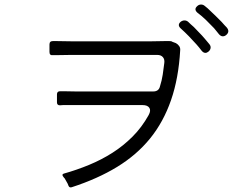

<svg xmlns="http://www.w3.org/2000/svg" viewBox="-20 -861 1040 846"><path d="M945 -710Q940 -717 934.5 -723Q929 -729 923 -737Q906 -755 888 -772.5Q870 -790 850 -805Q833 -820 849 -834Q856 -841 866 -841Q875 -841 882 -835Q894 -826 908 -812Q921 -800 933 -788Q945 -776 957 -764Q963 -757 968.5 -751Q974 -745 979 -740Q994 -722 977 -707Q970 -701 962 -701Q953 -701 945 -710ZM868 -638Q863 -645 857.5 -651.5Q852 -658 846 -665Q829 -684 812 -701.5Q795 -719 776 -736Q760 -751 776 -765Q784 -771 793 -771Q802 -771 809 -765Q814 -760 820.5 -754Q827 -748 834 -742Q846 -729 858 -717Q870 -705 881 -692Q887 -685 892 -679Q897 -673 902 -667Q909 -659 908 -650Q907 -641 899 -634Q892 -628 885 -628Q876 -628 868 -638ZM282 -42 278 -52 265 -75 262 -78 257 -85Q252 -93 261 -96Q318 -112 372.5 -134.5Q427 -157 475 -187.5Q523 -218 564 -259Q605 -300 635 -354Q646 -374 638 -386Q630 -398 608 -398H258L244 -397Q231 -397 231 -410V-445Q231 -459 245 -459H258L315 -458H655Q680 -458 685 -481Q693 -506 697 -532Q701 -558 704 -584Q706 -600 697.5 -609.5Q689 -619 673 -619H293L228 -618H213Q198 -616 198 -632V-665Q198 -680 213 -680H228L292 -679H649L707 -680H726Q729 -680 733 -679.5Q737 -679 739 -677L755 -671Q764 -666 769.5 -658Q775 -650 774 -640Q767 -516 733.5 -419.5Q700 -323 641 -250.5Q582 -178 496 -125.5Q410 -73 296 -36Q286 -33 282 -42Z"/></svg>

Font: Higure Gothic
Style: Regular
Weight: 400
Designer: Yoshimichi Ohira
Foundry: Positype
Version: Version 1.000